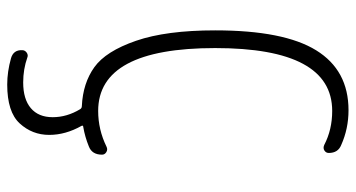

<svg xmlns="http://www.w3.org/2000/svg" viewBox="-250 -530 1000 540"><g transform="rotate(90 250.0 -260.0)"><path d="M278.3 9.8Q213.9 6.8 168.9 -25.4Q124 -57.6 94.7 -142.6Q65.4 -227.5 65.4 -365.2Q65.4 -558.6 121.6 -649.4Q177.7 -740.2 290 -740.2Q341.8 -740.2 387.7 -719.7Q410.2 -710.9 410.2 -684.6Q410.2 -676.8 403.3 -672.4Q396.5 -668 387.7 -671.9Q344.7 -694.3 292 -694.3Q115.2 -694.3 115.2 -365.2Q115.2 -36.1 292 -36.1Q344.7 -36.1 392.6 -59.6Q400.4 -63.5 407.7 -59.1Q415 -54.7 415 -46.9Q415 -18.6 391.6 -9.8Q365.2 1 336.9 5.9Q332 5.9 334 10.7Q359.4 55.7 359.4 101.6Q359.4 149.4 327.1 184.6Q294.9 219.7 217.8 219.7Q181.6 219.7 143.6 209Q120.1 202.1 121.1 177.7Q121.1 169.9 127.9 165Q134.8 160.2 141.6 163.1Q174.8 174.8 211.9 174.8Q258.8 174.8 284.2 153.3Q309.6 131.8 309.6 91.8Q309.6 51.8 287.1 14.6Q284.2 9.8 278.3 9.8Z"/></g></svg>

Font: Rounded-L Mgen+ 1m light
Style: Regular
Weight: 200
Designer: [Source Han Sans]
Ryoko NISHIZUKA  (kana & ideographs); Paul D. Hunt (Latin, Greek & Cyrillic); Wenlong ZHANG  (bopomofo
Version: Version 1.059.20150602